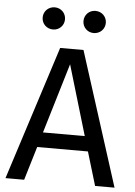

<svg xmlns="http://www.w3.org/2000/svg" viewBox="-60 -939 692 984"><g transform="rotate(5 286.5 -447.0)"><path d="M182 -894C149 -894 124 -869 124 -837C124 -805 149 -780 182 -780C214 -780 239 -805 239 -837C239 -869 214 -894 182 -894ZM391 -894C359 -894 334 -869 334 -837C334 -805 359 -780 391 -780C424 -780 449 -805 449 -837C449 -869 424 -894 391 -894ZM567 0 347 -689H227L6 0H102L154 -173H415L467 0ZM285 -610 392 -250H177Z"/></g></svg>

Font: Fira Sans
Style: Regular
Weight: 400
Designer: Carrois Corporate & Edenspiekermann AG
Foundry: Carrois Corporate GbR & Edenspiekermann AG
Version: Version 4.203